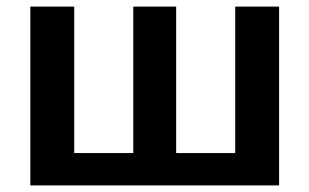

<svg xmlns="http://www.w3.org/2000/svg" viewBox="-20 -562 938 582"><path d="M826 -542V0H72V-542H205V-98H384V-542H514V-98H693V-542Z"/></svg>

Font: Noto Sans Display SemiBold
Style: Regular
Weight: 600
Designer: Monotype Design Team
Foundry: Monotype Imaging Inc.
Version: Version 2.003